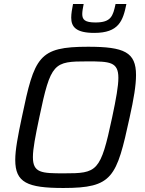

<svg xmlns="http://www.w3.org/2000/svg" viewBox="-20 -929 721 957"><path d="M450 -765C572 -765 593 -825 610 -909H556C543 -849 534 -817 456 -817C403 -817 390 -831 390 -859C390 -872 393 -889 397 -909H344C339 -884 335 -861 335 -841C335 -795 359 -765 450 -765ZM296 8C542 8 561 -44 626 -343C647 -437 658 -504 658 -555C658 -669 599 -696 419 -696C172 -696 152 -647 89 -345C69 -251 56 -182 56 -132C56 -19 116 8 296 8ZM298 -65C187 -65 144 -67 144 -146C144 -187 156 -249 176 -344C233 -617 248 -623 416 -623C527 -623 570 -621 570 -541C570 -500 559 -438 539 -344C481 -71 465 -65 298 -65Z"/></svg>

Font: Saira UNSAM
Style: Italic
Weight: 400
Italic angle: -12°
Designer: Hector Gatti with collaboration of the Omnibus-Type team
Foundry: Omnibus-Type
Version: Version 0.072;PS 000.072;hotconv 1.0.88;makeotf.lib2.5.64775